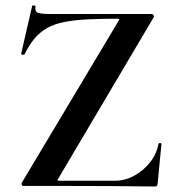

<svg xmlns="http://www.w3.org/2000/svg" viewBox="-20 -676 645 698"><path d="M60 -13 411 -600Q414 -605 413.5 -606.5Q413 -608 406 -608Q344 -608 296.5 -605.5Q249 -603 213.5 -596Q178 -589 152 -574.5Q126 -560 106 -536.5Q86 -513 69 -478Q68 -476 62 -477Q56 -478 57 -481L97 -655Q98 -657 104 -656Q110 -655 109 -653Q106 -635 117 -630Q128 -625 166 -625Q226 -625 313 -625Q400 -625 531 -625Q536 -625 538.5 -620Q541 -615 538 -612L192 -27Q188 -22 189 -20.5Q190 -19 196 -19Q261 -19 314 -19Q367 -19 398 -19Q435 -19 468.5 -37.5Q502 -56 526 -86.5Q550 -117 556 -153Q557 -156 562 -156Q567 -156 567 -153L553 -8Q553 -5 551 -1.5Q549 2 544 2Q470 1 387.5 0.5Q305 0 222.5 0Q140 0 65 0Q61 0 59 -4.5Q57 -9 60 -13Z"/></svg>

Font: Cormorant
Style: Bold
Weight: 700
Designer: Christian Thalmann (Catharsis Fonts)
Foundry: Catharsis Fonts
Version: Version 4.000